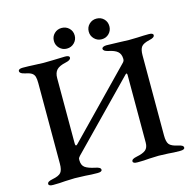

<svg xmlns="http://www.w3.org/2000/svg" viewBox="-116 -924 1043 1043"><g transform="rotate(-15 405.5 -402.0)"><path d="M31 -8Q31 -15 38 -19.5Q45 -24 60 -27Q97 -34 109 -48.5Q121 -63 121 -98V-551Q121 -575 117 -588Q113 -601 101.5 -608.5Q90 -616 65 -621Q36 -627 36 -641Q36 -654 61 -654Q91 -654 127 -652Q161 -650 178 -650L231 -651Q271 -653 298 -653Q323 -653 323 -641Q323 -627 295 -621Q257 -613 242 -597Q227 -581 227 -551V-186Q227 -171 232 -171Q235 -171 240 -176L592 -538Q601 -547 601 -556V-562Q600 -587 584.5 -600.5Q569 -614 535 -621Q506 -627 506 -641Q506 -647 513.5 -650.5Q521 -654 532 -654Q559 -654 601 -652Q637 -650 658 -650L705 -651Q741 -653 769 -653Q794 -653 794 -641Q794 -627 765 -621Q729 -613 718 -598Q707 -583 707 -551V-99Q707 -64 718.5 -49.5Q730 -35 767 -27Q782 -24 789 -19.5Q796 -15 796 -8Q796 4 770 4Q733 4 704 1Q668 -1 650 -1Q631 -1 597 1Q569 4 531 4Q505 4 505 -8Q505 -15 512 -19.5Q519 -24 534 -27Q570 -34 585.5 -47Q601 -60 601 -88V-468Q601 -475 598.5 -477Q596 -479 591 -474L237 -111Q231 -104 229.5 -101Q228 -98 228 -89Q228 -60 245.5 -47.5Q263 -35 302 -27Q317 -24 324 -19.5Q331 -15 331 -8Q331 4 306 4Q270 4 238 1Q198 -1 178 -1Q158 -1 124 1Q94 4 56 4Q31 4 31 -8ZM262 -750Q262 -775 279 -791.5Q296 -808 320 -808Q345 -808 362 -791.5Q379 -775 379 -750Q379 -726 362 -709Q345 -692 320 -692Q296 -692 279 -709Q262 -726 262 -750ZM458 -750Q458 -775 475 -791.5Q492 -808 516 -808Q541 -808 557.5 -791.5Q574 -775 574 -750Q574 -726 557.5 -709Q541 -692 516 -692Q492 -692 475 -709Q458 -726 458 -750Z"/></g></svg>

Font: EB Garamond Medium
Style: Regular
Weight: 500
Designer: Georg Duffner and Octavio Pardo
Foundry: Georg Duffner
Version: Version 1.000